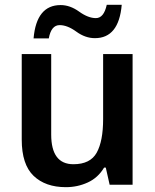

<svg xmlns="http://www.w3.org/2000/svg" viewBox="-20 -765 642 795"><path d="M529 -541H407V-272Q407 -181 380.5 -133Q354 -85 284 -85Q192 -85 192 -208V-541H70V-187Q70 -84 119 -37Q168 10 253 10Q301 10 343.5 -9.5Q386 -29 411 -71H418L434 0H529ZM484 -745H422Q410 -690 377 -690Q345 -690 307.5 -717Q270 -744 231 -744Q131 -744 119 -606H182Q192 -661 227 -661Q259 -661 296 -634Q333 -607 373 -607Q472 -607 484 -745Z"/></svg>

Font: Noto Sans Display Medium
Style: Regular
Weight: 500
Designer: Monotype Design Team
Foundry: Monotype Imaging Inc.
Version: Version 1.900